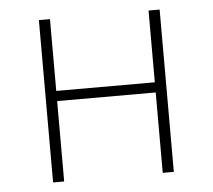

<svg xmlns="http://www.w3.org/2000/svg" viewBox="-43 -574 689 621"><g transform="rotate(-5 301.0 -263.5)"><path d="M105 0V-527H141V-294H461V-527H497V0H461V-261H141V0Z"/></g></svg>

Font: Noto Sans JP
Style: Regular
Weight: 100
Designer: Ryoko NISHIZUKA 西塚涼子 (kana, bopomofo & ideographs); Paul D. Hunt (Latin, Greek & Cyrillic); Sandoll Communications 산돌커뮤니
Foundry: Adobe
Version: Version 2.004;hotconv 1.0.118;makeotfexe 2.5.65603